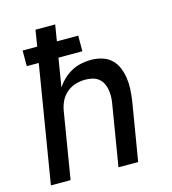

<svg xmlns="http://www.w3.org/2000/svg" viewBox="-109 -825 819 914"><g transform="rotate(-15 300.0 -367.5)"><path d="M29 0 124 -578H65V-655H137L150 -735H247L234 -655H339V-578H221L198 -437Q212 -459 231.5 -477Q251 -495 273 -506.5Q295 -518 319.5 -523Q344 -528 367 -528Q395 -528 421.5 -520Q448 -512 467 -494Q486 -476 496 -451.5Q506 -427 510 -400Q514 -373 512.5 -345Q511 -317 507 -289L459 0H362L412 -303Q415 -320 415 -337.5Q415 -355 412 -371.5Q409 -388 401 -402.5Q393 -417 380.5 -426.5Q368 -436 351 -440Q334 -444 317 -444Q293 -444 269 -437Q245 -430 225.5 -413.5Q206 -397 195 -374.5Q184 -352 180 -328L126 0Z"/></g></svg>

Font: Iosevka Custom Medium Oblique
Style: Regular
Weight: 500
Italic angle: -9°
Designer: Belleve Invis
Foundry: Belleve Invis
Version: Version 27.0.1